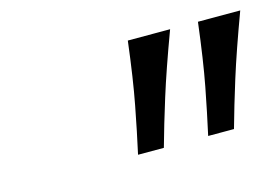

<svg xmlns="http://www.w3.org/2000/svg" viewBox="-49 -848 640 439"><g transform="rotate(-15 271.5 -629.0)"><path d="M293 -500H231.9Q243.2 -550.8 254.6 -610.4Q266.1 -669.9 276.9 -758.3H377Q344.2 -669.9 325.7 -610.4Q307.1 -550.8 293 -500ZM459 -500H397.9Q409.2 -550.8 420.7 -610.4Q432.1 -669.9 442.9 -758.3H543Q510.3 -669.9 491.7 -610.4Q473.1 -550.8 459 -500Z"/></g></svg>

Font: Andika
Style: Italic
Weight: 400
Italic angle: -14°
Designer: Victor Gaultney, Annie Olsen, Julie Remington, Don Collingsworth, Eric Hays, Becca Hirsbrunner
Foundry: SIL International
Version: Version 6.101